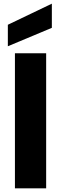

<svg xmlns="http://www.w3.org/2000/svg" viewBox="-20 -1032 335 1052"><path d="M61.8 0V-740H232.9V0ZM23 -896.3 264.1 -1011.9V-879.5L23 -778.5Z"/></svg>

Font: Poppins Variable
Style: Regular
Weight: 100
Designer: Jonny Pinhorn
Foundry: Indian Type Foundry
Version: Version 6.000